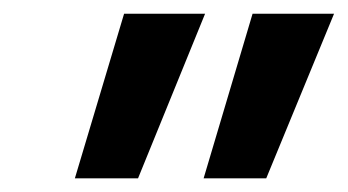

<svg xmlns="http://www.w3.org/2000/svg" viewBox="-20 -775 505 279"><path d="M275.9 -515.9 347 -755H465.4L366.9 -515.9ZM88.8 -515.9 160.3 -755H278L180.6 -515.9Z"/></svg>

Font: DM Sans 9pt
Style: Italic
Weight: 400
Italic angle: -10°
Designer: Colophon Foundry, Jonny Pinhorn
Foundry: Colophon Foundry
Version: Version 4.004